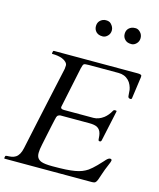

<svg xmlns="http://www.w3.org/2000/svg" viewBox="-135 -1036 934 1131"><g transform="rotate(15 332.0 -471.0)"><path d="M613.8 -151.9Q613.8 -146 601.6 -118.2Q589.4 -90.3 581.1 -64.5Q572.8 -38.6 567.4 -24.4Q562 -10.3 555.7 -5.1Q549.3 0 535.6 0H3.4Q0 0 0 -3.9L2.4 -15.6Q4.4 -19.5 14.4 -19.5Q24.4 -19.5 38.8 -21.7Q53.2 -23.9 64.5 -31.2Q88.4 -46.9 97.2 -89.4Q118.2 -187.5 134 -262Q149.9 -336.4 161.9 -391.1Q173.8 -445.8 181.9 -482.9Q189.9 -520 195.3 -544.4Q200.7 -568.8 203.6 -582.3Q206.5 -595.7 208 -603Q209.5 -613.3 209.5 -623.8Q209.5 -634.3 200 -643.8Q190.4 -653.3 175.8 -659.2Q150.4 -668.9 114.7 -668.9Q111.8 -668.9 111.8 -672.9L114.3 -684.6Q115.2 -688.5 119.1 -688.5H629.9Q641.1 -688.5 647.7 -686.3Q654.3 -684.1 654.3 -678.5Q654.3 -672.9 654.1 -669.9Q653.8 -667 651.9 -654.8Q649.9 -641.6 635.7 -538.6Q634.8 -531.7 627.9 -531.7Q614.3 -531.7 612.3 -543Q610.8 -550.3 610.8 -559.8Q610.8 -569.3 609.1 -581.8Q607.4 -594.2 600.6 -610.1Q593.8 -626 582.5 -637.2Q558.1 -661.6 520.5 -661.6H341.3Q314.5 -661.6 309.6 -657.7Q303.2 -652.8 298.3 -629.9L247.1 -385.7Q246.1 -381.8 246.1 -379.9Q246.1 -367.7 266.6 -367.7H445.8Q477.5 -367.7 507.8 -390.6Q530.8 -408.7 546.4 -437.5Q549.8 -443.8 554.7 -443.8H563Q567.4 -443.8 567.4 -440.4Q567.4 -437 567.1 -437Q566.9 -437 566.9 -436L527.8 -253.9Q525.9 -243.7 518.1 -243.7Q512.7 -243.7 511 -245.4Q509.3 -247.1 508.3 -253.4Q507.3 -259.8 507.1 -268.1Q506.8 -276.4 503.9 -288.3Q501 -300.3 494.4 -309.1Q487.8 -317.9 478.5 -322.8Q461.9 -331.1 430.7 -331.1H254.4Q250.5 -331.1 243.2 -327.6Q235.8 -324.2 232.9 -314.9Q230 -305.7 228.3 -296.6Q226.6 -287.6 220.7 -262.2Q214.8 -236.8 207.5 -199.7Q200.2 -162.6 194.8 -138.7Q187.5 -105.5 187.5 -85.2Q187.5 -64.9 195.6 -54Q203.6 -43 217.8 -37.6Q238.3 -29.8 286.6 -29.8Q335 -29.8 366.9 -31.7Q398.9 -33.7 422.9 -37.8Q446.8 -42 464.6 -49.1Q482.4 -56.2 497.6 -66.4Q518.1 -81.1 541.5 -105Q564.9 -128.9 570.3 -135.5Q575.7 -142.1 581.1 -147.5Q593.8 -161.1 603.8 -161.1Q613.8 -161.1 613.8 -151.9ZM509.8 -858.9Q495.6 -873 495.6 -893.1Q495.6 -925.8 525.4 -938.5Q534.2 -942.4 549.8 -942.4Q565.4 -942.4 579.1 -928Q592.8 -913.6 592.8 -893.1Q592.8 -872.6 579.1 -858.9Q565.4 -845.2 549.8 -845.2Q534.2 -845.2 525.1 -848.9Q516.1 -852.5 509.8 -858.9ZM334 -858.9Q320.3 -873 320.3 -893.1Q320.3 -925.3 349.6 -938.5Q358.4 -942.4 368.7 -942.4Q389.2 -942.4 399.4 -932.1Q417.5 -914.1 417.5 -893.3Q417.5 -872.6 403.6 -858.9Q389.6 -845.2 374 -845.2Q358.4 -845.2 349.6 -848.9Q340.8 -852.5 334 -858.9Z"/></g></svg>

Font: Cardo-Italic
Style: Italic
Weight: 400
Italic angle: -12°
Designer: David J. Perry
Foundry: David J. Perry
Version: Version 0.991